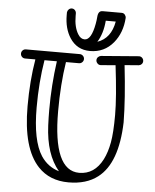

<svg xmlns="http://www.w3.org/2000/svg" viewBox="-63 -1002 880 1087"><g transform="rotate(5 377.0 -458.0)"><path d="M171.9 -644Q150.9 -518.1 150.9 -374Q150.9 -185.1 206.1 -100.6Q244.1 -43.5 308.1 -24.9Q232.4 -114.3 225.1 -278.3Q223.1 -323.2 223.1 -366.2Q223.1 -506.8 242.2 -644ZM575.2 -650.9 493.2 -644H490.2Q479.5 -644 472.2 -652.1Q464.8 -660.2 464.8 -669.9Q464.8 -679.7 471.4 -687Q478 -694.3 487.8 -695.8L702.1 -712.9H704.1Q714.4 -712.9 721.7 -705.3Q729 -697.8 729 -687.5Q729 -677.2 722.4 -670.2Q715.8 -663.1 706.1 -662.1L626 -655.8Q647.5 -465.8 648.9 -333Q642.1 -100.1 533.2 -16.6Q468.8 33.2 367.2 33.2Q259.8 33.2 194.3 -36.1Q99.1 -136.7 99.1 -376Q99.1 -521.5 120.1 -644H62Q50.8 -644 43.5 -651.6Q36.1 -659.2 36.1 -669.9Q36.1 -680.7 43.5 -688.2Q50.8 -695.8 62 -695.8H368.2Q378.4 -695.8 386.2 -688.2Q394 -680.7 394 -669.9Q394 -659.2 386.2 -651.6Q378.4 -644 368.2 -644H293.9Q273.9 -516.1 273.9 -363.8Q273.9 -25.9 422.9 -25.9Q509.8 -25.9 555.7 -115.2Q576.7 -156.7 586.9 -212.9Q597.2 -269 597.2 -369.9Q597.2 -470.7 575.2 -650.9ZM498 -897Q492.2 -823.7 460.9 -773.9Q537.6 -800.3 554.7 -897ZM608.9 -921.9Q603.5 -837.9 556.2 -780.3Q504.9 -718.3 423.8 -718.3Q349.6 -718.3 309.1 -780.3Q274.9 -833 274.9 -909.2V-924.8Q275.9 -934.6 283.2 -941.9Q290.5 -949.2 301 -949.2Q311.5 -949.2 318.6 -941.4Q325.7 -933.6 325.7 -922.9V-909.2Q325.7 -845.2 350.1 -806.2Q365.2 -781.2 387.7 -781.2Q425.8 -781.2 442.9 -874.5Q446.8 -895.5 448.2 -915Q450.7 -949.2 475.1 -949.2H584Q595.2 -949.2 602.1 -940.9Q608.9 -932.6 608.9 -922.9Z"/></g></svg>

Font: Ribeye Marrow
Style: Regular
Weight: 400
Designer: Astigmatic (AOETI)
Foundry: Astigmatic (AOETI)
Version: Version 1.000